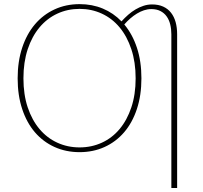

<svg xmlns="http://www.w3.org/2000/svg" viewBox="-20 -731 985 930"><path d="M365.5 -17Q423.5 -17 473.2 -39.8Q523 -62.5 559.2 -105.8Q595.5 -149 616.2 -211Q637 -273 637 -351.5Q637 -430 616.2 -492.5Q595.5 -555 559.2 -598.5Q523 -642 473.2 -665Q423.5 -688 365.5 -688Q307.5 -688 257.8 -665Q208 -642 171.5 -598.5Q135 -555 114.2 -492.5Q93.5 -430 93.5 -351.5Q93.5 -273 114.2 -211Q135 -149 171.5 -105.8Q208 -62.5 257.8 -39.8Q307.5 -17 365.5 -17ZM810 -565Q810 -590.5 804.5 -612.8Q799 -635 787.2 -651.5Q775.5 -668 757 -677.5Q738.5 -687 713 -687Q695 -687 677.5 -681.2Q660 -675.5 643.2 -665.2Q626.5 -655 611 -641.5Q595.5 -628 582 -612.5Q621.5 -565.5 643.2 -499.8Q665 -434 665 -351.5Q665 -269 643 -202.8Q621 -136.5 581.2 -90.2Q541.5 -44 486.5 -19Q431.5 6 365.5 6Q299.5 6 244.2 -19Q189 -44 149.2 -90.2Q109.5 -136.5 87.5 -202.8Q65.5 -269 65.5 -351.5Q65.5 -433.5 87.5 -500Q109.5 -566.5 149.2 -613.2Q189 -660 244.2 -685.5Q299.5 -711 365.5 -711Q426.5 -711 478 -689.5Q529.5 -668 568.5 -627.5Q584 -644.5 601 -659.5Q618 -674.5 636.8 -685.5Q655.5 -696.5 675.5 -703Q695.5 -709.5 716.5 -709.5Q747.5 -709.5 770.5 -699Q793.5 -688.5 808.5 -669.2Q823.5 -650 830.8 -623.5Q838 -597 838 -565V179.5H810Z"/></svg>

Font: Lato ExtraLight
Style: Regular
Weight: 275
Designer: Lukasz Dziedzic with Adam Twardoch and Botio Nikoltchev
Foundry: tyPoland Lukasz Dziedzic
Version: Version 2.015; 2015-08-06; http://www.latofonts.com/